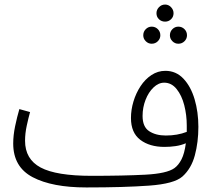

<svg xmlns="http://www.w3.org/2000/svg" viewBox="-20 -802 938 843"><path d="M359 21Q209 21 123.5 -24Q38 -69 38 -172Q38 -208 46.5 -248.5Q55 -289 65 -323L112 -310Q105 -285 97.5 -250.5Q90 -216 90 -184Q90 -103 158.5 -66.5Q227 -30 382 -30Q522 -30 617.5 -35Q713 -40 746 -64Q764 -77 777 -102.5Q790 -128 796 -173Q775 -164 751 -160.5Q727 -157 702 -157Q637 -157 596 -188Q555 -219 555 -284Q555 -320 566 -356.5Q577 -393 597 -423.5Q617 -454 645 -472.5Q673 -491 706 -491Q753 -491 785.5 -456.5Q818 -422 834.5 -366Q851 -310 851 -245Q851 -178 835.5 -120Q820 -62 781 -27Q745 5 635 13Q525 21 360 21ZM606 -293Q606 -245 635 -226Q664 -207 708 -207Q759 -207 800 -223Q800 -236 800 -251Q800 -297 789 -340Q778 -383 755.5 -411Q733 -439 701 -439Q676 -439 654 -418Q632 -397 619 -363.5Q606 -330 606 -293ZM705 -707Q689 -707 678 -717.5Q667 -728 667 -744Q667 -759 678 -770.5Q689 -782 705 -782Q720 -782 731 -770.5Q742 -759 742 -744Q742 -728 731 -717.5Q720 -707 705 -707ZM646 -610Q631 -610 620 -621Q609 -632 609 -647Q609 -663 620 -674Q631 -685 646 -685Q662 -685 673 -674Q684 -663 684 -647Q684 -632 673 -621Q662 -610 646 -610ZM763 -610Q748 -610 737 -621Q726 -632 726 -647Q726 -663 737 -674Q748 -685 763 -685Q779 -685 790 -674Q801 -663 801 -647Q801 -632 790 -621Q779 -610 763 -610Z"/></svg>

Font: Noto Sans Arabic SemCond Light
Style: Regular
Weight: 300
Width: 4
Designer: Monotype Design Team, Nadine Chahine, Nizar Qandah and Khaled Hosny
Foundry: Monotype Imaging Inc.
Version: Version 2.012; ttfautohint (v1.8.4.7-5d5b)